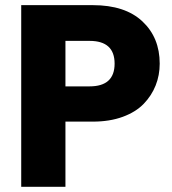

<svg xmlns="http://www.w3.org/2000/svg" viewBox="-20 -722 664 742"><path d="M232.9 -388.2H326.2Q422.9 -388.2 422.9 -476.1Q422.9 -564 326.2 -564H232.9ZM597.2 -476.1Q597.2 -431.2 581.5 -391.8Q565.9 -352.5 535.4 -320.8Q504.9 -289.1 454.3 -270.5Q403.8 -252 338.9 -252H232.9V0H62V-702.1H338.9Q463.4 -702.1 530.3 -639.4Q597.2 -576.7 597.2 -476.1Z"/></svg>

Font: SVN-Poppins
Style: Bold
Weight: 700
Designer: Ninad Kale (Devanagari), Jonny Pinhorn (Latin)
Foundry: Indian Type Foundry
Version: Version 3.200;PS 1.000;hotconv 16.6.54;makeotf.lib2.5.65590